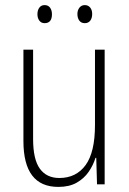

<svg xmlns="http://www.w3.org/2000/svg" viewBox="-20 -724 507 754"><path d="M391 -529V0H361L358 -104H355Q346 -75 328 -49Q310 -23 281 -6.5Q252 10 209 10Q72 10 72 -170V-529H110V-178Q110 -98 136.5 -61.5Q163 -25 213 -25Q279 -25 316 -75.5Q353 -126 353 -233V-529ZM127 -668Q127 -684 134.5 -694Q142 -704 155 -704Q169 -704 176.5 -694Q184 -684 184 -668Q184 -633 155 -633Q142 -633 134.5 -643Q127 -653 127 -668ZM284 -669Q284 -684 292 -694Q300 -704 313 -704Q326 -704 334 -694.5Q342 -685 342 -669Q342 -653 334.5 -643Q327 -633 313 -633Q299 -633 291.5 -643Q284 -653 284 -669Z"/></svg>

Font: Noto Sans Thai Cond ExtLt
Style: Regular
Weight: 200
Width: 3
Designer: Monotype Design Team
Foundry: Monotype Imaging Inc.
Version: Version 2.002; ttfautohint (v1.8.4.7-5d5b)